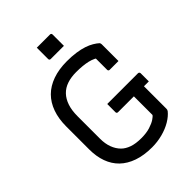

<svg xmlns="http://www.w3.org/2000/svg" viewBox="-261 -1030 1172 1172"><g transform="rotate(-45 325.0 -444.0)"><path d="M278 -908Q292 -908 306 -908Q320 -908 335 -908Q350 -908 364 -908Q378 -908 392 -908Q397 -908 400 -905Q403 -902 403 -897V-799Q389 -799 375 -799Q361 -799 346 -799Q331 -799 317 -799Q303 -799 289 -799Q284 -799 281 -802Q278 -805 278 -810ZM339 -361H605Q608 -361 610.5 -359.5Q613 -358 614.5 -355.5Q616 -353 616 -350V-279H350Q347 -279 345 -280Q343 -281 341.5 -282.5Q340 -284 339.5 -286Q339 -288 339 -290Q339 -309 339 -325.5Q339 -342 339 -361ZM349 -720Q392 -720 427 -715Q462 -710 489 -701Q516 -692 536 -680Q556 -668 569 -656Q571 -653 572 -649.5Q573 -646 573 -642Q573 -621 573 -596Q573 -571 573 -546.5Q573 -522 573 -498Q554 -498 535 -498Q516 -498 497 -498Q492 -498 489 -501Q486 -504 486 -509Q486 -529 486 -549Q486 -569 486 -590.5Q486 -612 486 -636L511 -589Q482 -614 441 -623.5Q400 -633 342 -633Q299 -633 264.5 -621.5Q230 -610 206.5 -585.5Q183 -561 170.5 -524Q158 -487 158 -436V-242Q158 -199 170.5 -165.5Q183 -132 206 -109Q226 -89 258.5 -77.5Q291 -66 339 -66Q383 -66 414.5 -76Q446 -86 464.5 -98.5Q483 -111 487 -118Q487 -154 487 -185Q487 -216 487 -247Q487 -278 487 -313H579L574 -295Q574 -239 574 -190.5Q574 -142 574 -85Q574 -80 573 -77Q572 -74 569 -69Q549 -44 514.5 -23.5Q480 -3 436 8.5Q392 20 346 20Q276 20 223 1.5Q170 -17 135 -51Q100 -85 82.5 -133.5Q65 -182 65 -242V-441Q65 -507 83.5 -559Q102 -611 137.5 -646.5Q173 -682 226.5 -701Q280 -720 349 -720Z"/></g></svg>

Font: Recursive
Style: Regular
Weight: 400
Version: Version 1.085